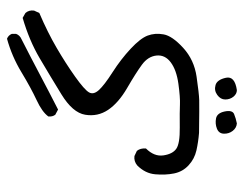

<svg xmlns="http://www.w3.org/2000/svg" viewBox="-93 -311 686 540"><g transform="rotate(-90 250.0 -41.0)"><path d="M172.9 282.2Q160.2 281.2 151.9 270.5Q143.6 259.8 144 245.6Q144.5 231.4 158.2 226.1Q171.9 220.7 187 223.6Q202.1 226.6 206.5 248Q210.9 269.5 199.2 274.4Q187.5 279.3 172.9 282.2ZM266.6 282.2Q255.9 282.2 248 272.5Q240.2 262.7 240.2 249.5Q240.2 236.3 252.9 227.1Q265.6 217.8 280.8 222.2Q295.9 226.6 301.3 251.5Q306.6 276.4 266.6 282.2ZM146.5 175.8Q121.1 173.8 97.2 168.5Q73.2 163.1 55.2 146.5Q37.1 129.9 32.2 105.5Q27.3 81.1 29.8 52.7Q32.2 24.4 54.7 2Q66.4 -7.8 81.1 -5.9L95.7 1Q103.5 10.7 102.5 26.4Q79.1 49.8 83 75.7Q86.9 101.6 101.6 111.8Q116.2 122.1 161.1 121.6Q206.1 121.1 226.1 122.1Q246.1 123 284.7 117.7Q323.2 112.3 344.7 96.2Q366.2 80.1 363.8 56.2Q361.3 32.2 337.9 15.1Q314.5 -2 272.5 -26.4Q230.5 -50.8 210.9 -80.1Q191.4 -109.4 197.3 -144.5Q203.1 -179.7 254.9 -211.4Q306.6 -243.2 356.4 -272.5Q406.2 -301.8 469.7 -320.3L483.4 -312.5Q492.2 -302.7 490.2 -288.1L483.4 -273.4Q428.7 -250 385.3 -224.6Q341.8 -199.2 304.7 -172.9Q267.6 -146.5 260.3 -133.8Q252.9 -121.1 266.6 -106Q280.3 -90.8 316.9 -67.4Q353.5 -43.9 382.8 -16.6Q412.1 10.7 419.9 31.2Q427.7 51.8 423.3 76.2Q418.9 100.6 385.3 131.3Q351.6 162.1 304.2 168.9Q256.8 175.8 238.3 176.3Q219.7 176.8 146.5 175.8ZM211.9 -220.7 197.3 -228.5Q191.4 -236.3 192.4 -248Q205.1 -265.6 238.8 -281.2Q272.5 -296.9 316.9 -323.7Q361.3 -350.6 411.1 -364.3Q420.9 -360.4 424.8 -350.6V-338.9Q420.9 -328.1 409.2 -323.2Q359.4 -297.9 310.5 -272Q261.7 -246.1 211.9 -220.7Z"/></g></svg>

Font: NaikaiFont
Style: Regular
Weight: 400
Version: Version 1.67